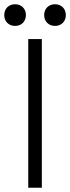

<svg xmlns="http://www.w3.org/2000/svg" viewBox="-47 -884 330 904"><path d="M86 0H150V-700H86ZM-27 -813C-27 -783 -6 -762 24 -762C54 -762 75 -783 75 -813C75 -843 54 -864 24 -864C-6 -864 -27 -843 -27 -813ZM161 -813C161 -783 182 -762 212 -762C242 -762 263 -783 263 -813C263 -843 242 -864 212 -864C182 -864 161 -843 161 -813Z"/></svg>

Font: Meta Space Light
Style: Regular
Weight: 300
Designer: Meta Pool / Florian Karsten
Foundry: Meta Pool / Florian Karsten
Version: Version 2.000;Glyphs 3.1.1 (3137)